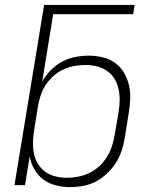

<svg xmlns="http://www.w3.org/2000/svg" viewBox="-20 -755 640 783"><path d="M266 8Q236 8 208 1Q180 -6 157.5 -22.5Q135 -39 120.5 -64Q106 -89 101 -117L82 0H39L160 -735H529L523 -697H197L152 -422Q166 -447 187 -468.5Q208 -490 233.5 -503.5Q259 -517 286.5 -522.5Q314 -528 341 -528Q370 -528 398 -521.5Q426 -515 448.5 -499Q471 -483 485 -459.5Q499 -436 505.5 -409Q512 -382 511 -353Q510 -324 505 -294L489 -194Q485 -168 476.5 -142Q468 -116 453 -92Q438 -68 417 -48Q396 -28 371.5 -15Q347 -2 320 3Q293 8 266 8ZM254 -30Q276 -30 299 -34.5Q322 -39 344 -49.5Q366 -60 384 -76.5Q402 -93 415 -113.5Q428 -134 435.5 -156Q443 -178 447 -201L464 -301Q468 -325 468 -348.5Q468 -372 463 -394Q458 -416 446 -435Q434 -454 415.5 -466.5Q397 -479 374.5 -484.5Q352 -490 328 -490Q306 -490 283.5 -486Q261 -482 239 -472Q217 -462 198.5 -445.5Q180 -429 167 -409.5Q154 -390 146.5 -367.5Q139 -345 135 -323L119 -223Q115 -199 114.5 -175Q114 -151 118.5 -128.5Q123 -106 135 -86.5Q147 -67 165.5 -54Q184 -41 207 -35.5Q230 -30 254 -30Z"/></svg>

Font: Iosevka Aile XLt Obl
Style: Regular
Weight: 200
Italic angle: -9°
Designer: Belleve Invis
Foundry: Belleve Invis
Version: Version 31.1.0; ttfautohint (v1.8.4)